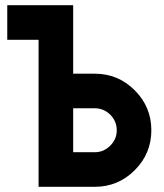

<svg xmlns="http://www.w3.org/2000/svg" viewBox="-20 -720 634 740"><path d="M8 -566.7H128.7V0H345.3Q435.3 0 499.3 -64Q563.3 -128 563.3 -218Q563.3 -308 499.3 -372Q435.3 -436 345.3 -436H262V-700H8ZM262 -302.7H345.3Q379.7 -302.7 405 -278Q430 -252.3 430 -217.9Q430 -183.5 405 -158.7Q379.7 -133.3 345.3 -133.3H262Z"/></svg>

Font: Unageo Variable
Style: Regular
Weight: 300
Designer: Richard Sepsi
Foundry: Richard Sepsi
Version: Version 2.200